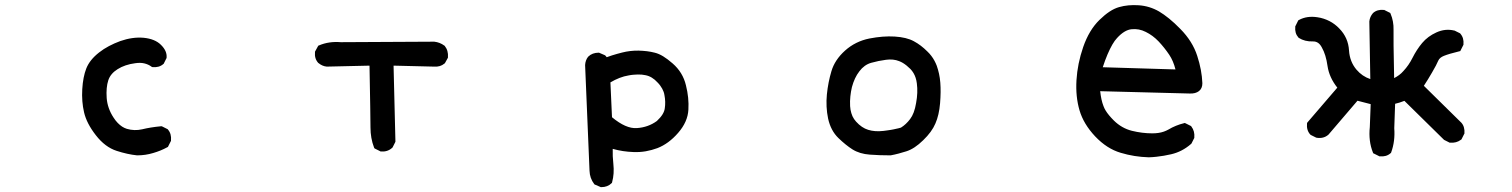

<svg xmlns="http://www.w3.org/2000/svg" viewBox="-20 -605 6040 767"><path d="M527.3 15.6Q489.3 11.7 445.8 -2.4Q422.9 -9.8 402.1 -25.4Q381.3 -41 362.8 -64.9Q326.2 -111.8 315.9 -155.8Q305.7 -199.2 308.6 -248.5Q311.5 -297.9 324.7 -331.5Q338.4 -366.2 376 -395.5Q394 -409.7 415.3 -420.9Q436.5 -432.1 460.4 -440.9Q509.3 -458 553.7 -454.1Q599.1 -449.7 623 -425.8Q647.9 -401.4 645.5 -375V-373L644.5 -371.6L634.8 -352.1L633.8 -350.1L632.3 -349.1Q615.7 -334.5 589.8 -336.9L586.9 -337.4L585 -338.9Q572.3 -348.1 556.4 -351.8Q540.5 -355.5 520.5 -352.5Q479 -347.2 449.7 -328.6Q421.4 -311 412.6 -284.2Q403.3 -255.9 406.2 -213.4Q407.7 -192.9 414.6 -173.3Q421.4 -153.8 433.6 -135.3Q441.4 -123 450.2 -114Q459 -105 468 -99.1Q477.1 -93.3 486.8 -90.3Q517.1 -81.5 547.4 -88.4Q581.5 -96.7 623 -100.6H626L628.4 -99.6L647.9 -89.8L649.9 -88.9L650.9 -87.4Q665.5 -70.8 663.1 -43.9V-42L662.1 -40.5L652.3 -21L650.9 -18.1L647.9 -16.6Q622.1 -2.4 591.8 6.3Q561 15.6 528.3 15.6H527.8Z M1498.5 -1 1479 -10.7 1475.6 -12.7 1474.1 -16.1Q1460 -52.7 1460 -96.2Q1460 -136.7 1456.1 -342.8L1286.1 -338.9H1285.6H1285.2Q1275.9 -339.8 1267.6 -343.5Q1259.3 -347.2 1252.4 -353H1252L1251.5 -353.5Q1235.8 -370.6 1238.3 -396.5V-398.4L1239.3 -400.4L1250 -419.9L1252 -422.9L1254.9 -423.8Q1293.9 -440.4 1341.3 -436.5L1713.9 -438.5H1714.4H1714.8Q1737.3 -436 1754.9 -422.9L1755.9 -422.4L1756.8 -421.4Q1764.2 -412.1 1767.3 -400.9Q1770.5 -389.6 1769.5 -377V-375L1768.6 -373L1757.8 -353.5L1756.8 -352.1L1755.4 -351.1Q1738.8 -336.9 1713.4 -338.9L1552.2 -342.8L1559.6 -41.5V-39.1L1558.6 -36.6L1548.8 -17.1L1547.9 -15.6L1546.4 -14.2Q1527.8 2.4 1502 0H1500Z M2377.9 141.6 2357.4 132.8 2355 131.8 2353.5 129.9Q2335.9 106.9 2335 76.7Q2334 49.3 2317.4 -344.2V-344.7V-345.2Q2317.9 -354.5 2320.8 -362.8Q2323.7 -371.1 2329.1 -377.9L2329.6 -378.4L2330.1 -378.9Q2337.9 -386.7 2348.4 -390.6Q2358.9 -394.5 2371.1 -394.5H2373L2375 -393.6L2395.5 -384.8L2397.5 -383.8L2398.9 -382.3L2403.8 -376.5Q2414.6 -380.4 2425 -383.8Q2435.5 -387.2 2445.6 -389.9Q2455.6 -392.6 2464.8 -395Q2497.1 -403.3 2531.2 -402.8Q2548.3 -402.3 2564.5 -400.4Q2580.6 -398.4 2595.7 -394.5Q2611.8 -390.6 2629.4 -379.9Q2647 -369.1 2667 -351.6Q2708 -315.9 2720.2 -264.2Q2726.6 -238.8 2729 -214.6Q2731.4 -190.4 2730 -167Q2727.5 -118.2 2689 -74.2Q2651.4 -30.8 2606 -13.2Q2583.5 -4.9 2559.8 -0.7Q2536.1 3.4 2510.7 2.4Q2467.8 1 2427.7 -10.3Q2426.8 19 2430.2 49.3Q2434.6 88.9 2425.3 122.6L2424.8 125L2422.9 127Q2407.2 142.6 2381.8 142.6H2379.9ZM2604 -121.6Q2618.7 -135.3 2626.5 -147.9Q2634.3 -160.6 2635.7 -172.4Q2639.6 -198.2 2634.3 -225.1Q2633.3 -231.9 2631.1 -238Q2628.9 -244.1 2625.5 -250.5Q2622.1 -256.8 2617.4 -263.2Q2612.8 -269.5 2606.9 -275.4Q2585 -299.8 2558.1 -304.7Q2551.3 -306.2 2543.7 -306.9Q2536.1 -307.6 2527.8 -307.4Q2519.5 -307.1 2510.3 -306.4Q2501 -305.7 2491.2 -303.7Q2473.1 -300.8 2454.8 -293.7Q2436.5 -286.6 2418.5 -275.9L2424.8 -136.7Q2480.5 -90.3 2523.9 -93.3Q2569.3 -96.2 2604 -121.6Z M3536.1 15.6Q3515.1 15.6 3494.6 14.9Q3474.1 14.2 3454.6 12.7Q3414.1 9.8 3385.3 -8.3Q3358.4 -25.4 3329.1 -53.7Q3298.8 -83 3288.1 -131.3Q3283.2 -154.8 3282 -179Q3280.8 -203.1 3283.2 -227.5Q3288.1 -276.4 3301.3 -320.3Q3314.5 -365.7 3355.7 -402.8Q3397 -439.9 3453.1 -451.2Q3480.5 -456.5 3505.9 -458.5Q3531.2 -460.4 3554.2 -459Q3601.6 -456.1 3630.4 -440.4Q3645 -432.6 3658.4 -422.4Q3671.9 -412.1 3684.6 -399.4Q3693.4 -391.1 3700.4 -381.8Q3707.5 -372.6 3712.9 -362.5Q3718.3 -352.5 3722.2 -342.3Q3727.5 -327.1 3731.2 -310.3Q3734.9 -293.5 3736.3 -275.1Q3737.8 -256.8 3737.5 -236.3Q3737.3 -215.8 3735.4 -192.4Q3731.4 -145 3716.8 -111.8Q3702.6 -78.1 3668 -44.9Q3633.3 -10.7 3600.6 -0.5Q3585.4 4.4 3569.6 8.5Q3553.7 12.7 3538.1 15.6H3537.1ZM3579.1 -95.2Q3599.6 -107.9 3615.7 -129.4Q3624 -140.1 3630.1 -156.2Q3636.2 -172.4 3639.6 -193.4Q3647.5 -235.4 3642.6 -272Q3641.1 -284.2 3637.7 -294.4Q3634.3 -304.7 3629.2 -313.2Q3624 -321.8 3617.2 -329.1Q3609.4 -336.9 3601.8 -343Q3594.2 -349.1 3586.9 -353.5Q3579.6 -357.9 3571.8 -360.8Q3548.8 -370.1 3519.5 -366.2Q3489.3 -362.3 3460 -354Q3432.6 -346.2 3413.1 -320.3Q3402.8 -307.1 3395.5 -291.3Q3388.2 -275.4 3383.3 -257.3Q3378.9 -238.8 3377 -220Q3375 -201.2 3376 -181.2Q3376.5 -173.3 3377.7 -166.5Q3378.9 -159.7 3380.9 -153.1Q3382.8 -146.5 3385.5 -140.6Q3388.2 -134.8 3391.8 -129.4Q3395.5 -124 3399.9 -119.1Q3422.4 -94.2 3448.2 -86.4Q3474.6 -78.1 3508.8 -82Q3513.7 -82.5 3518.8 -83.3Q3523.9 -84 3528.8 -84.7Q3533.7 -85.4 3538.8 -86.2Q3543.9 -86.9 3549.1 -88.1Q3554.2 -89.4 3559.1 -90.3Q3564 -91.3 3569.1 -92.5Q3574.2 -93.8 3579.1 -95.2Z M4568.8 23.4Q4540 22.5 4512.2 18.1Q4484.4 13.7 4457 5.4Q4401.9 -10.7 4355 -60.1Q4308.6 -109.4 4292.5 -164.1Q4276.4 -218.8 4280.3 -284.7Q4284.2 -350.6 4307.1 -417Q4330.6 -484.9 4372.1 -525.4Q4393.1 -545.9 4412.4 -558.6Q4431.6 -571.3 4450.7 -576.7Q4486.3 -586.9 4528.8 -584Q4572.3 -581.1 4610.4 -559.1Q4619.6 -553.7 4629.6 -546.6Q4639.6 -539.6 4650.4 -530.8Q4661.1 -522 4672.4 -511.7Q4683.6 -501.5 4695.3 -489.3Q4744.1 -439.9 4762.7 -381.8Q4781.2 -325.2 4783.2 -272.5Q4783.2 -251.5 4769.5 -241Q4755.9 -230.5 4732.9 -231.4L4375 -240.7Q4378.9 -204.6 4388.2 -181.2Q4391.1 -172.9 4396.7 -163.6Q4402.3 -154.3 4410.6 -144.3Q4418.9 -134.3 4429.7 -123.5Q4460.9 -92.8 4501.5 -82.5Q4543 -72.3 4583 -72.3Q4596.2 -72.3 4607.7 -74Q4619.1 -75.7 4628.9 -79.1Q4638.7 -82.5 4647.5 -87.4Q4662.1 -96.2 4677.7 -102.5Q4693.4 -108.9 4709.5 -112.8L4712.9 -113.8L4716.3 -112.3L4735.8 -102.5L4737.8 -101.6L4739.3 -99.6Q4753.4 -81.1 4751 -55.7V-53.7L4750 -52.2L4740.2 -32.7L4739.3 -31.2L4737.8 -29.8Q4702.6 1 4658.7 11.2Q4644 14.6 4629.4 17.1Q4614.7 19.5 4599.9 21.2Q4585 22.9 4569.8 23.4H4569.3ZM4675.8 -327.6Q4667 -362.3 4650.9 -386.2Q4631.8 -414.6 4608.4 -439.5Q4585 -463.9 4557.1 -477.5Q4543.5 -484.4 4529.5 -487.1Q4515.6 -489.7 4501 -488.3Q4472.2 -485.8 4442.4 -453.1Q4433.1 -443.4 4423.6 -427Q4414.1 -410.6 4404.3 -387.7Q4394.5 -364.7 4385.3 -336.4Z M5488.8 18.6 5469.2 8.8 5465.8 7.3 5464.4 3.9Q5446.3 -41.5 5452.1 -97.2L5455.6 -189L5402.8 -202.6L5287.6 -67.9L5287.1 -67.4L5286.6 -66.9Q5267.6 -50.3 5239.7 -54.7L5238.3 -55.2L5236.8 -55.7L5217.3 -65.4L5215.8 -66.4L5214.4 -67.4Q5198.7 -84.5 5201.2 -111.3L5201.7 -114.3L5203.6 -116.7L5322.3 -254.9Q5290 -295.4 5283.2 -341.3Q5276.9 -386.7 5260.7 -415Q5253.9 -428.2 5244.9 -434.1Q5235.8 -439.9 5224.6 -439.5Q5192.4 -438.5 5168.5 -453.6L5167.5 -454.6L5166.5 -455.6Q5151.9 -472.2 5154.3 -498V-500L5155.3 -501.5L5165 -521L5166.5 -523.9L5169.4 -525.4Q5201.2 -542.5 5242.7 -536.1Q5255.9 -534.2 5267.8 -530.3Q5279.8 -526.4 5290.8 -520.8Q5301.8 -515.1 5311.5 -507.8Q5321.3 -500.5 5330.1 -491.2Q5366.2 -454.6 5369.1 -402.8Q5372.1 -358.4 5398.9 -326.7Q5421.9 -299.8 5454.1 -289.1L5450.2 -518.6V-519V-519.5Q5451.2 -528.8 5454.8 -537.1Q5458.5 -545.4 5464.4 -552.2L5464.8 -552.7L5465.3 -553.2Q5481.9 -567.9 5507.8 -565.4H5509.8L5511.2 -564.5L5530.8 -554.7L5533.7 -553.2L5535.2 -549.8Q5541.5 -535.2 5544.4 -519Q5547.4 -502.9 5546.9 -485.8Q5545.9 -455.6 5549.3 -293Q5554.7 -295.9 5559.6 -298.8Q5564.5 -301.8 5569.1 -305.2Q5573.7 -308.6 5578.1 -312.7Q5582.5 -316.9 5586.4 -321.3Q5607.9 -344.2 5623 -374.5Q5639.2 -406.7 5661.1 -433.1Q5683.6 -460 5718.3 -475.6Q5753.9 -491.7 5789.6 -482.9H5790.5L5791.5 -482.4L5811 -472.7L5813 -471.7L5814 -470.2Q5828.6 -453.6 5826.2 -427.7V-425.8L5825.2 -424.3L5815.4 -404.8L5813.5 -400.9L5809.1 -399.9Q5768.6 -390.1 5748 -381.8Q5731 -375 5725.6 -362.8Q5718.8 -346.2 5700.7 -315.4Q5692.9 -301.8 5684.6 -288.3Q5676.3 -274.9 5668 -262.2L5817.4 -115.2H5817.9V-114.7Q5821.8 -110.4 5824.2 -105.7Q5826.7 -101.1 5828.1 -95.7Q5829.6 -90.3 5830.1 -84.7Q5830.6 -79.1 5830.1 -73.2V-71.3L5829.1 -69.8L5819.3 -50.3L5818.4 -48.3L5816.4 -46.9Q5797.9 -32.7 5772.5 -35.2H5770.5L5769 -36.1L5749.5 -45.9L5748 -46.9L5747.1 -47.9L5590.3 -202.1Q5570.3 -194.3 5553.2 -190.4L5549.8 -92.8Q5553.7 -41 5537.6 3.4L5536.6 5.9L5534.7 7.3Q5518.1 22 5492.2 19.5H5490.2Z"/></svg>

Font: NaikaiFont
Style: Bold
Weight: 700
Version: Version 1.89